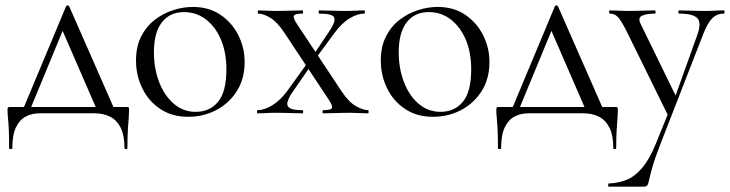

<svg xmlns="http://www.w3.org/2000/svg" viewBox="-20 -425 2738 720"><path d="M60.2 -0.4 227.6 -401Q229.6 -405 233.7 -405Q237.8 -405 239.6 -401L415.6 -0.4H349L209.6 -321.4L232.6 -352L87.2 -0.4ZM14.2 130.2Q14.2 85 12.9 59.1Q11.6 33.2 9.9 17.2Q8.2 1.2 8.2 -12Q8.2 -20 9.8 -21.9Q11.4 -23.8 18.4 -23.8H454.4Q461.6 -23.8 462.8 -21.9Q464 -20 464 -12Q464 0.4 462.7 17.1Q461.4 33.8 459.6 60.1Q457.8 86.4 457.8 130.2Q457.8 134.2 452.3 134.2Q446.8 134.2 446.8 130.2Q446.8 81.2 431.9 52.7Q417 24.2 391.7 12Q366.4 -0.2 333.2 -0.2H129.8Q100 -0.2 76.7 12Q53.4 24.2 39.8 52.7Q26.2 81.2 26.2 130.2Q26.2 134.2 20.2 134.2Q14.2 134.2 14.2 130.2Z M685.4 13Q625.6 13 581.6 -16Q537.6 -45 513.8 -93.5Q490 -142 490 -198Q490 -250 509.2 -288Q528.4 -326 560.2 -350.5Q592 -375 629.4 -387Q666.8 -399 703.2 -399Q764 -399 807.5 -369Q851 -339 874.2 -292Q897.4 -245 897.4 -192.8Q897.4 -129.4 868.1 -83.3Q838.8 -37.2 790.8 -12.1Q742.8 13 685.4 13ZM713.8 -5.6Q766.6 -5.6 797.8 -43.4Q829 -81.2 829 -165Q829 -228.4 808.5 -276.6Q788 -324.8 752.2 -352.2Q716.4 -379.6 670 -379.6Q616.6 -379.6 586.9 -341Q557.2 -302.4 557.2 -228.6Q557.2 -167.8 577 -116.7Q596.8 -65.6 632.2 -35.6Q667.6 -5.6 713.8 -5.6Z M1192.2 0Q1189.2 0 1189.2 -6Q1189.2 -12 1192.2 -12Q1221.6 -12 1225 -20Q1228.4 -28 1213 -51L1045.8 -303Q1019.2 -343 993.2 -358.5Q967.2 -374 948.6 -374Q946.6 -374 946.6 -380Q946.6 -386 948.6 -386Q963.6 -386 979.6 -385Q995.6 -384 1010.6 -384Q1044.2 -384 1069 -385Q1093.8 -386 1114.4 -386Q1116.4 -386 1116.4 -380Q1116.4 -374 1114.4 -374Q1086.4 -374 1082.2 -366.2Q1078 -358.4 1093.6 -335L1260.6 -83Q1288.2 -41.8 1314.9 -26.9Q1341.6 -12 1360.2 -12Q1362.4 -12 1362.4 -6Q1362.4 0 1360.2 0Q1344.8 0 1327.7 -1Q1310.6 -2 1296 -2Q1262.4 -2 1237.6 -1Q1212.8 0 1192.2 0ZM945.8 0Q943.6 0 943.6 -6Q943.6 -12 945.8 -12Q971.4 -12 1001.9 -30.7Q1032.4 -49.4 1058.6 -85.8L1139 -197.4L1151.4 -187.4L1077 -79.6Q1062.2 -58.2 1058.2 -42.7Q1054.2 -27.2 1066.8 -19.6Q1079.4 -12 1114 -12Q1117 -12 1117 -6Q1117 0 1114 0Q1091 0 1069.5 -1Q1048 -2 1014 -2Q992.2 -2 978.8 -1Q965.4 0 945.8 0ZM1154.4 -192.6 1144.4 -202.6 1214 -306.4Q1238.2 -341.8 1233.9 -357.9Q1229.6 -374 1177 -374Q1175 -374 1175 -380Q1175 -386 1177 -386Q1201 -386 1222.5 -385Q1244 -384 1278 -384Q1299.8 -384 1313.2 -385Q1326.6 -386 1346.2 -386Q1348.4 -386 1348.4 -380Q1348.4 -374 1346.2 -374Q1320.8 -374 1291.4 -356.5Q1262 -339 1233.4 -300.2Z M1603.4 13Q1543.6 13 1499.6 -16Q1455.6 -45 1431.8 -93.5Q1408 -142 1408 -198Q1408 -250 1427.2 -288Q1446.4 -326 1478.2 -350.5Q1510 -375 1547.4 -387Q1584.8 -399 1621.2 -399Q1682 -399 1725.5 -369Q1769 -339 1792.2 -292Q1815.4 -245 1815.4 -192.8Q1815.4 -129.4 1786.1 -83.3Q1756.8 -37.2 1708.8 -12.1Q1660.8 13 1603.4 13ZM1631.8 -5.6Q1684.6 -5.6 1715.8 -43.4Q1747 -81.2 1747 -165Q1747 -228.4 1726.5 -276.6Q1706 -324.8 1670.2 -352.2Q1634.4 -379.6 1588 -379.6Q1534.6 -379.6 1504.9 -341Q1475.2 -302.4 1475.2 -228.6Q1475.2 -167.8 1495 -116.7Q1514.8 -65.6 1550.2 -35.6Q1585.6 -5.6 1631.8 -5.6Z M1893.2 -0.4 2060.6 -401Q2062.6 -405 2066.7 -405Q2070.8 -405 2072.6 -401L2248.6 -0.4H2182L2042.6 -321.4L2065.6 -352L1920.2 -0.4ZM1847.2 130.2Q1847.2 85 1845.9 59.1Q1844.6 33.2 1842.9 17.2Q1841.2 1.2 1841.2 -12Q1841.2 -20 1842.8 -21.9Q1844.4 -23.8 1851.4 -23.8H2287.4Q2294.6 -23.8 2295.8 -21.9Q2297 -20 2297 -12Q2297 0.4 2295.7 17.1Q2294.4 33.8 2292.6 60.1Q2290.8 86.4 2290.8 130.2Q2290.8 134.2 2285.3 134.2Q2279.8 134.2 2279.8 130.2Q2279.8 81.2 2264.9 52.7Q2250 24.2 2224.7 12Q2199.4 -0.2 2166.2 -0.2H1962.8Q1933 -0.2 1909.7 12Q1886.4 24.2 1872.8 52.7Q1859.2 81.2 1859.2 130.2Q1859.2 134.2 1853.2 134.2Q1847.2 134.2 1847.2 130.2Z M2439.4 113.8 2489.8 -10.2 2490.2 18.4 2332.2 -303Q2310.2 -347 2297.7 -360.5Q2285.2 -374 2266.4 -374Q2264.2 -374 2264.2 -380Q2264.2 -386 2266.4 -386Q2282.4 -386 2299.7 -385Q2317 -384 2333 -384Q2365.8 -384 2390.8 -385Q2415.8 -386 2436.2 -386Q2438.4 -386 2438.4 -380Q2438.4 -374 2436.2 -374Q2404.4 -374 2387.6 -366Q2370.8 -358 2382.6 -335L2520 -53.4L2495 -15.2L2595 -294.4Q2611.2 -339.4 2595.1 -356.7Q2579 -374 2526 -374Q2524 -374 2524 -380Q2524 -386 2526 -386Q2550 -386 2571.5 -385Q2593 -384 2627 -384Q2648.6 -384 2662.1 -385Q2675.6 -386 2694.4 -386Q2697.2 -386 2697.2 -380Q2697.2 -374 2694.4 -374Q2669.2 -374 2651.5 -357Q2633.8 -340 2617.2 -297.4L2454.8 120Q2434.6 172 2425.9 203.5Q2417.2 235 2414.1 250Q2411 265 2407.6 270Q2404.2 275 2393.2 275H2262.8Q2260.6 275 2260.6 269Q2260.6 263 2262.8 263Q2298 261.8 2328.7 249.8Q2359.4 237.8 2387 206Q2414.6 174.2 2439.4 113.8Z"/></svg>

Font: Cormorant Garamond Light
Style: Regular
Weight: 300
Designer: Christian Thalmann (Catharsis Fonts)
Foundry: Catharsis Fonts
Version: Version 4.001